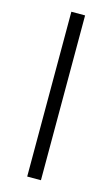

<svg xmlns="http://www.w3.org/2000/svg" viewBox="-109 -728 451 771"><g transform="rotate(15 116.5 -342.5)"><path d="M145 -685.1V0H87.9V-685.1Z"/></g></svg>

Font: Fira Sans Compressed Light
Style: Regular
Weight: 300
Width: 1
Designer: Carrois Corporate & Edenspiekermann AG
Foundry: Carrois Corporate GbR & Edenspiekermann AG
Version: Version 4.203;PS 004.203;hotconv 1.0.88;makeotf.lib2.5.64775